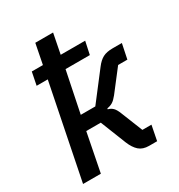

<svg xmlns="http://www.w3.org/2000/svg" viewBox="-175 -856 904 972"><g transform="rotate(-30 277.0 -370.0)"><path d="M27 0 137 -548H72L87 -623H152L175 -740H279L256 -623H399L383 -548H241L192 -309H277L400 -469Q421 -497 443 -508.5Q465 -520 500 -520H554L536 -433H482L387 -310Q371 -290 357.5 -281.5Q344 -273 325 -270L324 -265Q341 -261 352.5 -249.5Q364 -238 374 -212L424 -87H477L460 0H413Q377 0 355.5 -19Q334 -38 319 -75L260 -224H175L131 0Z"/></g></svg>

Font: IBM Plex Sans Medium
Style: Italic
Weight: 500
Italic angle: -11.31°
Designer: Mike Abbink, Paul van der Laan, Pieter van Rosmalen
Foundry: Bold Monday
Version: Version 3.201